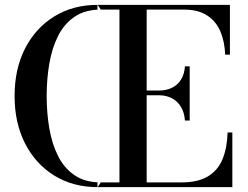

<svg xmlns="http://www.w3.org/2000/svg" viewBox="-20 -770 1019 790"><path d="M394.5 -730.5ZM172 -375Q172 -444.5 183 -508.5Q194 -572.5 219.2 -622.5Q244.5 -672.5 287.5 -701.5Q330.5 -730.5 394.5 -730.5L382 -750Q280.5 -750 203.5 -702.5Q126.5 -655 83.2 -570.8Q40 -486.5 40 -375Q40 -264 83.2 -179.5Q126.5 -95 203.5 -47.5Q280.5 0 382 0L394.5 -19.5Q330.5 -19.5 287.5 -48.5Q244.5 -77.5 219.2 -127.5Q194 -177.5 183 -241.5Q172 -305.5 172 -375ZM381 0V-19.5H471.5V-730.5H381V-750H926V-545H906.5Q904.5 -598.5 886.8 -640.5Q869 -682.5 832.2 -706.5Q795.5 -730.5 737 -730.5H583.5V-19.5H726.5Q795 -19.5 836 -44.5Q877 -69.5 895.8 -115.5Q914.5 -161.5 916.5 -225H936V0ZM741 -274Q738.5 -307.5 724.2 -330.8Q710 -354 686.8 -366Q663.5 -378 635 -378H559V-397.5H635Q663.5 -397.5 686.8 -408.5Q710 -419.5 724.2 -441.5Q738.5 -463.5 741 -497H760.5V-274Z"/></svg>

Font: Bodoni Moda Medium
Style: Regular
Weight: 500
Designer: Owen Earl
Foundry: indestructible type
Version: Version 2.005